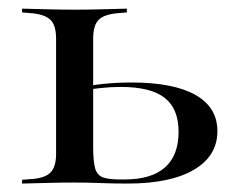

<svg xmlns="http://www.w3.org/2000/svg" viewBox="-20 -435 562 455"><path d="M112.9 -207.3V-343.5Q112.9 -375.8 98.8 -388.7Q84.7 -401.6 51.6 -404L32.3 -405.6V-414.5Q66.9 -413.7 95.6 -412.9Q124.2 -412.1 156.5 -412.1Q188.7 -412.1 217.7 -412.9Q246.8 -413.7 280.6 -414.5V-405.6L262.1 -404Q228.2 -401.6 214.5 -388.7Q200.8 -375.8 200.8 -343.5V-207.3ZM156.5 -2.4Q124.2 -2.4 95.6 -1.6Q66.9 -0.8 32.3 0V-8.9L51.6 -10.5Q84.7 -12.1 98.8 -25.4Q112.9 -38.7 112.9 -70.2V-207.3H200.8V-87.1Q200.8 -54 205.2 -37.1Q209.7 -20.2 223.4 -14.9Q237.1 -9.7 264.5 -9.7H275Q338.7 -9.7 371 -38.3Q403.2 -66.9 403.2 -122.6Q403.2 -177.4 370.2 -203.2Q337.1 -229 266.1 -229Q241.9 -229 216.5 -226.2Q191.1 -223.4 163.7 -216.9V-225.8Q193.5 -233.1 225.8 -236.3Q258.1 -239.5 291.9 -239.5Q391.1 -239.5 443.1 -210.1Q495.2 -180.6 495.2 -124.2Q495.2 -65.3 439.5 -32.7Q383.9 0 282.3 0Q248.4 0 217.3 -1.2Q186.3 -2.4 156.5 -2.4Z"/></svg>

Font: Playfair 144pt SemiExpanded Medium
Style: Regular
Weight: 500
Width: 6
Designer: Claus Eggers Sørensen
Foundry: Claus Eggers Sørensen
Version: Version 2.203